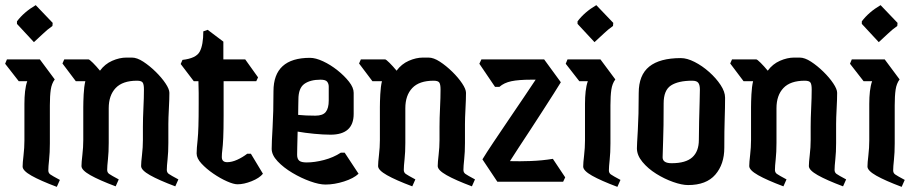

<svg xmlns="http://www.w3.org/2000/svg" viewBox="-21 -725 3567 747"><path d="M111 -561 45 -632V-642Q72 -678 118 -705L184 -636L183 -624Q163 -610 145.5 -593Q128 -576 111 -561ZM200 2Q136 -22 101.5 -41.5Q67 -61 67 -77Q67 -91 70.5 -120.5Q74 -150 74 -178V-321Q74 -347 76.5 -369.5Q79 -392 85 -409H52L-1 -477L6 -494H134L192 -416Q180 -400 176.5 -376Q173 -352 173 -315V-167Q173 -131 170 -103.5Q167 -76 167 -62Q167 -52 174.5 -46.5Q182 -41 212 -25Z M429 0Q365 -24 330.5 -43.5Q296 -63 296 -79Q296 -93 299.5 -122.5Q303 -152 303 -180V-308Q303 -328 304.5 -358Q306 -388 311 -409H274L222 -478L229 -494H323Q327 -494 340.5 -480.5Q354 -467 368 -450Q387 -476 415.5 -488.5Q444 -501 471 -501H492Q512 -501 536.5 -485Q561 -469 584.5 -446Q608 -423 623 -400.5Q638 -378 638 -364Q638 -339 636 -302Q634 -265 634 -242V-169Q634 -133 631 -105.5Q628 -78 628 -64Q628 -54 635.5 -48.5Q643 -43 673 -27L661 0Q597 -24 562.5 -43.5Q528 -63 528 -79Q528 -93 531.5 -122.5Q535 -152 535 -180V-232Q535 -264 537 -305Q539 -346 539 -377Q539 -397 534 -404Q529 -411 512 -411Q456 -411 429 -382.5Q402 -354 402 -304V-169Q402 -133 399 -105.5Q396 -78 396 -64Q396 -54 403.5 -48.5Q411 -43 441 -27Z M903 -8Q888 -8 862 -19.5Q836 -31 809 -49.5Q782 -68 763 -88.5Q744 -109 744 -128Q744 -139 745 -151Q746 -163 748 -182.5Q750 -202 751 -235Q752 -268 752 -321Q752 -341 752 -363Q752 -385 751 -409H733L682 -476L689 -492Q742 -498 756 -524Q770 -550 770 -603L787 -609L848 -563Q848 -545 848 -528Q848 -511 848 -494H933L983 -424L976 -409H849Q849 -373 849 -340Q849 -307 849 -277Q849 -219 847.5 -188Q846 -157 844 -142Q842 -127 842 -114Q842 -94 863 -94Q881 -94 902 -103.5Q923 -113 941 -127H955L1002 -49Q988 -32 958 -20Q928 -8 903 -8Z M1245 -7Q1221 -7 1186 -19.5Q1151 -32 1116.5 -52.5Q1082 -73 1059 -97.5Q1036 -122 1036 -146Q1036 -170 1039.5 -229Q1043 -288 1043 -370Q1043 -500 1185 -500Q1207 -500 1236 -486.5Q1265 -473 1292 -451.5Q1319 -430 1337 -407Q1355 -384 1355 -364V-282Q1355 -201 1265 -201Q1237 -201 1201 -204.5Q1165 -208 1137 -213Q1136 -180 1135.5 -153.5Q1135 -127 1135 -123Q1135 -107 1143 -100Q1151 -93 1172 -93Q1203 -93 1239.5 -102.5Q1276 -112 1305 -131H1320L1374 -49Q1355 -31 1317.5 -19Q1280 -7 1245 -7ZM1140 -338Q1140 -330 1139.5 -314Q1139 -298 1139 -278Q1168 -275 1206 -275Q1235 -275 1246.5 -289.5Q1258 -304 1258 -334V-388Q1258 -399 1252 -407Q1246 -415 1226 -415Q1186 -415 1163 -398.5Q1140 -382 1140 -338Z M1583 0Q1519 -24 1484.5 -43.5Q1450 -63 1450 -79Q1450 -93 1453.5 -122.5Q1457 -152 1457 -180V-308Q1457 -328 1458.5 -358Q1460 -388 1465 -409H1428L1376 -478L1383 -494H1477Q1481 -494 1494.5 -480.5Q1508 -467 1522 -450Q1541 -476 1569.5 -488.5Q1598 -501 1625 -501H1646Q1666 -501 1690.5 -485Q1715 -469 1738.5 -446Q1762 -423 1777 -400.5Q1792 -378 1792 -364Q1792 -339 1790 -302Q1788 -265 1788 -242V-169Q1788 -133 1785 -105.5Q1782 -78 1782 -64Q1782 -54 1789.5 -48.5Q1797 -43 1827 -27L1815 0Q1751 -24 1716.5 -43.5Q1682 -63 1682 -79Q1682 -93 1685.5 -122.5Q1689 -152 1689 -180V-232Q1689 -264 1691 -305Q1693 -346 1693 -377Q1693 -397 1688 -404Q1683 -411 1666 -411Q1610 -411 1583 -382.5Q1556 -354 1556 -304V-169Q1556 -133 1553 -105.5Q1550 -78 1550 -64Q1550 -54 1557.5 -48.5Q1565 -43 1595 -27Z M1914 -18 1856 -105Q1871 -130 1898.5 -171Q1926 -212 1957.5 -258.5Q1989 -305 2017.5 -347Q2046 -389 2063 -415H2046Q1997 -415 1968.5 -409Q1940 -403 1922 -387H1905L1844 -477L1852 -494H2096L2161 -405Q2152 -390 2133.5 -361Q2115 -332 2091.5 -295.5Q2068 -259 2043.5 -221.5Q2019 -184 1997.5 -151.5Q1976 -119 1963 -98H1969Q1998 -97 2042.5 -98.5Q2087 -100 2130 -107L2178 -35L2170 -18Z M2292 -561 2226 -632V-642Q2253 -678 2299 -705L2365 -636L2364 -624Q2344 -610 2326.5 -593Q2309 -576 2292 -561ZM2381 2Q2317 -22 2282.5 -41.5Q2248 -61 2248 -77Q2248 -91 2251.5 -120.5Q2255 -150 2255 -178V-321Q2255 -347 2257.5 -369.5Q2260 -392 2266 -409H2233L2180 -477L2187 -494H2315L2373 -416Q2361 -400 2357.5 -376Q2354 -352 2354 -315V-167Q2354 -131 2351 -103.5Q2348 -76 2348 -62Q2348 -52 2355.5 -46.5Q2363 -41 2393 -25Z M2656 -5Q2632 -5 2598 -17Q2564 -29 2532 -49Q2500 -69 2478.5 -95Q2457 -121 2457 -148Q2457 -160 2460.5 -218Q2464 -276 2464 -363Q2464 -433 2505 -466Q2546 -499 2628 -499Q2652 -499 2681.5 -484Q2711 -469 2738 -445Q2765 -421 2782.5 -394.5Q2800 -368 2800 -345Q2800 -307 2798.5 -263Q2797 -219 2797 -150Q2797 -86 2762 -45.5Q2727 -5 2656 -5ZM2592 -90Q2647 -90 2672.5 -113Q2698 -136 2698 -181Q2698 -213 2699 -253.5Q2700 -294 2701 -328.5Q2702 -363 2702 -377Q2702 -394 2696 -402.5Q2690 -411 2672 -411Q2618 -411 2589.5 -392.5Q2561 -374 2561 -323Q2561 -227 2559 -178.5Q2557 -130 2557 -113Q2557 -90 2592 -90Z M3027 0Q2963 -24 2928.5 -43.5Q2894 -63 2894 -79Q2894 -93 2897.5 -122.5Q2901 -152 2901 -180V-308Q2901 -328 2902.5 -358Q2904 -388 2909 -409H2872L2820 -478L2827 -494H2921Q2925 -494 2938.5 -480.5Q2952 -467 2966 -450Q2985 -476 3013.5 -488.5Q3042 -501 3069 -501H3090Q3110 -501 3134.5 -485Q3159 -469 3182.5 -446Q3206 -423 3221 -400.5Q3236 -378 3236 -364Q3236 -339 3234 -302Q3232 -265 3232 -242V-169Q3232 -133 3229 -105.5Q3226 -78 3226 -64Q3226 -54 3233.5 -48.5Q3241 -43 3271 -27L3259 0Q3195 -24 3160.5 -43.5Q3126 -63 3126 -79Q3126 -93 3129.5 -122.5Q3133 -152 3133 -180V-232Q3133 -264 3135 -305Q3137 -346 3137 -377Q3137 -397 3132 -404Q3127 -411 3110 -411Q3054 -411 3027 -382.5Q3000 -354 3000 -304V-169Q3000 -133 2997 -105.5Q2994 -78 2994 -64Q2994 -54 3001.5 -48.5Q3009 -43 3039 -27Z M3398 -561 3332 -632V-642Q3359 -678 3405 -705L3471 -636L3470 -624Q3450 -610 3432.5 -593Q3415 -576 3398 -561ZM3487 2Q3423 -22 3388.5 -41.5Q3354 -61 3354 -77Q3354 -91 3357.5 -120.5Q3361 -150 3361 -178V-321Q3361 -347 3363.5 -369.5Q3366 -392 3372 -409H3339L3286 -477L3293 -494H3421L3479 -416Q3467 -400 3463.5 -376Q3460 -352 3460 -315V-167Q3460 -131 3457 -103.5Q3454 -76 3454 -62Q3454 -52 3461.5 -46.5Q3469 -41 3499 -25Z"/></svg>

Font: Jaini Purva
Style: Regular
Weight: 400
Designer: Maithili Shingre, Girish Dalvi (Devanagari), Taresh Vohra (Latin)
Foundry: Ek Type
Version: Version 2.000; ttfautohint (v1.8.4.7-5d5b)